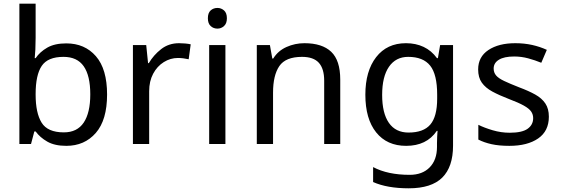

<svg xmlns="http://www.w3.org/2000/svg" viewBox="-20 -780 3038 1040"><path d="M173 -575Q173 -541 171.5 -511.5Q170 -482 168 -465H173Q196 -499 236 -522Q276 -545 339 -545Q439 -545 499.5 -475.5Q560 -406 560 -268Q560 -130 499 -60Q438 10 339 10Q276 10 236 -13Q196 -36 173 -68H166L148 0H85V-760H173ZM324 -472Q239 -472 206 -423Q173 -374 173 -271V-267Q173 -168 205.5 -115.5Q238 -63 326 -63Q398 -63 433.5 -116Q469 -169 469 -269Q469 -370 433.5 -421Q398 -472 324 -472Z M950 -546Q965 -546 982.5 -544.5Q1000 -543 1013 -540L1002 -459Q989 -462 973.5 -464Q958 -466 944 -466Q903 -466 867 -443.5Q831 -421 809.5 -380.5Q788 -340 788 -286V0H700V-536H772L782 -438H786Q812 -482 853 -514Q894 -546 950 -546Z M1201 -536V0H1113V-536ZM1158 -737Q1178 -737 1193.5 -723.5Q1209 -710 1209 -681Q1209 -653 1193.5 -639Q1178 -625 1158 -625Q1136 -625 1121 -639Q1106 -653 1106 -681Q1106 -710 1121 -723.5Q1136 -737 1158 -737Z M1629 -546Q1725 -546 1774 -499.5Q1823 -453 1823 -349V0H1736V-343Q1736 -408 1707 -440Q1678 -472 1616 -472Q1527 -472 1493 -422Q1459 -372 1459 -278V0H1371V-536H1442L1455 -463H1460Q1486 -505 1532 -525.5Q1578 -546 1629 -546Z M2179 -546Q2232 -546 2274.5 -526Q2317 -506 2347 -465H2352L2364 -536H2434V9Q2434 124 2375.5 182Q2317 240 2194 240Q2136 240 2087.5 231.5Q2039 223 2001 206V125Q2080 167 2199 167Q2268 167 2307.5 126.5Q2347 86 2347 16V-5Q2347 -17 2348 -39.5Q2349 -62 2350 -71H2346Q2318 -30 2276.5 -10Q2235 10 2180 10Q2076 10 2017.5 -63Q1959 -136 1959 -267Q1959 -395 2017.5 -470.5Q2076 -546 2179 -546ZM2191 -472Q2124 -472 2087 -418.5Q2050 -365 2050 -266Q2050 -167 2086.5 -114.5Q2123 -62 2193 -62Q2274 -62 2311 -105.5Q2348 -149 2348 -246V-267Q2348 -377 2310 -424.5Q2272 -472 2191 -472Z M2953 -148Q2953 -70 2895 -30Q2837 10 2739 10Q2683 10 2642.5 1Q2602 -8 2571 -24V-104Q2603 -88 2648.5 -74.5Q2694 -61 2741 -61Q2808 -61 2838 -82.5Q2868 -104 2868 -140Q2868 -160 2857 -176Q2846 -192 2817.5 -208Q2789 -224 2736 -244Q2684 -264 2647 -284Q2610 -304 2590 -332Q2570 -360 2570 -404Q2570 -472 2625.5 -509Q2681 -546 2771 -546Q2820 -546 2862.5 -536.5Q2905 -527 2942 -510L2912 -440Q2878 -454 2841 -464Q2804 -474 2765 -474Q2711 -474 2682.5 -456.5Q2654 -439 2654 -409Q2654 -387 2667 -371.5Q2680 -356 2710.5 -341.5Q2741 -327 2792 -307Q2843 -288 2879 -268Q2915 -248 2934 -219.5Q2953 -191 2953 -148Z"/></svg>

Font: Noto Sans Tangsa
Style: Regular
Weight: 400
Designer: David Williams
Foundry: Google LLC
Version: Version 1.504